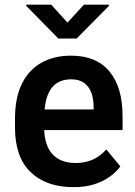

<svg xmlns="http://www.w3.org/2000/svg" viewBox="-20 -770 564 800"><path d="M299.3 -609.4H223.1L89.4 -745.6V-750.5H193.4L261.2 -675.8L329.6 -750.5H433.6V-745.1ZM490.7 -286.1V-228H164.1Q167.5 -158.7 201.2 -124.8Q234.9 -90.8 295.4 -90.8Q374 -90.8 422.9 -147.5L481.4 -76.7Q465.3 -54.2 438.7 -34.7Q412.1 -15.1 374.3 -2.7Q336.4 9.8 286.6 9.8Q172.4 9.8 107.4 -53Q42.5 -115.7 42.5 -237.8V-274.9Q42.5 -362.8 71.3 -421.1Q100.1 -479.5 152.8 -508.8Q205.6 -538.1 276.4 -538.1Q381.3 -538.1 436 -472.4Q490.7 -406.7 490.7 -286.1ZM370.1 -314V-326.2Q369.6 -359.9 359.9 -385.3Q350.1 -410.6 329.8 -425Q309.6 -439.5 276.9 -439.5Q176.8 -439.5 166 -314Z"/></svg>

Font: Robert Sans
Style: Bold
Weight: 700
Designer: Christian Robertson (extended by Adam Twardoch)
Foundry: Google
Version: Version 12.135;April 2, 2019;FontCreator 11.5.0.2425 64-bit;